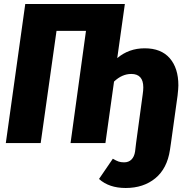

<svg xmlns="http://www.w3.org/2000/svg" viewBox="-20 -714 931 958"><path d="M870 -288Q870 -273 866 -237L833 0L828 34Q814 127 755 175.5Q696 224 607 224Q524 224 474 179L543 78Q560 88 571.5 92Q583 96 599 96Q622 96 636 82Q650 68 654 42L659 0L692 -243Q695 -263 695 -278Q695 -345 635 -345Q589 -345 549 -307L506 0H332L409 -560H262L183 0H9L106 -694H603L565 -424Q623 -473 702 -473Q784 -473 827 -423.5Q870 -374 870 -288Z"/></svg>

Font: Fira Sans Condensed ExtraBold
Style: Italic
Weight: 800
Width: 3
Italic angle: -8°
Designer: bBox Type GmbH & Carrois Corporate GbR & Edenspiekermann AG
Foundry: bBox Type GmbH & Carrois Corporate GbR & Edenspiekermann AG
Version: Version 4.301